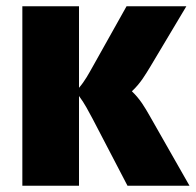

<svg xmlns="http://www.w3.org/2000/svg" viewBox="-20 -590 622 610"><path d="M455 -223C440 -249 426 -274 399 -300C427 -326 442 -353 458 -379L572 -570H382L275 -379C262 -356 250 -333 231 -311V-570H51V0H231V-285C249 -261 261 -237 274 -213L385 0H582Z"/></svg>

Font: FilmFarsi Display
Style: Regular
Weight: 400
Designer: Borna Izadpanah
Foundry: Borna Izadpanah
Version: Version 1.000;PS 001.000;hotconv 1.0.88;makeotf.lib2.5.64775